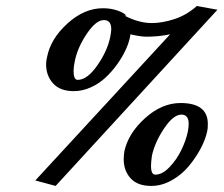

<svg xmlns="http://www.w3.org/2000/svg" viewBox="-20 -593 736 632"><path d="M226.1 -391.1Q222.2 -373.5 222.2 -358.9Q222.2 -330.1 235.8 -330.1Q267.1 -330.1 300.3 -377.7Q333.5 -425.3 342.8 -471.2Q346.2 -488.3 346.2 -497.1Q346.2 -526.9 321.8 -526.9Q295.9 -526.9 265.4 -481.4Q234.9 -436 226.1 -391.1ZM480 -80.1Q477.1 -58.6 477.1 -46.9Q477.1 -18.1 491.2 -18.1Q514.2 -18.1 537.8 -42.7Q561.5 -67.4 576.9 -99.1Q592.3 -130.9 598.1 -159.2Q601.1 -173.8 601.1 -185.1Q601.1 -215.8 577.1 -215.8Q550.8 -215.8 520.3 -170.4Q489.7 -125 480 -80.1ZM389.2 -94.2Q401.9 -153.8 457.3 -203.9Q512.7 -253.9 574.2 -253.9Q664.1 -253.9 664.1 -185.1Q664.1 -168.9 662.1 -161.1Q656.7 -134.8 640.6 -104.2Q624.5 -73.7 601.1 -45.7Q577.6 -17.6 544.9 0.7Q512.2 19 478 19Q432.6 19 409.9 -6.1Q387.2 -31.2 387.2 -68.8Q387.2 -78.6 389.2 -94.2ZM480 -517.1Q513.7 -517.1 553.7 -530Q593.8 -543 627.9 -573.2L695.8 -561L163.1 19L96.2 1L540 -480Q501.5 -472.2 461.9 -472.2Q443.4 -472.2 409.2 -480L408.2 -472.2Q404.3 -452.1 393.6 -428.7Q382.8 -405.3 365.5 -381.1Q348.1 -356.9 327.1 -337.4Q306.2 -317.9 278.8 -305.4Q251.5 -293 223.1 -293Q177.7 -293 154.8 -318.4Q131.8 -343.8 131.8 -380.9Q131.8 -393.1 134.8 -404.8Q146.5 -465.3 201.9 -515.6Q257.3 -565.9 318.8 -565.9Q345.2 -565.9 367.4 -558.1Q389.6 -550.3 396 -541L389.2 -542Q436 -517.1 480 -517.1Z"/></svg>

Font: Linux Libertine G
Style: Bold Italic
Weight: 700
Italic angle: -11.5°
Designer: Philipp H. Poll
Foundry: Philipp H. Poll
Version: Version 4.1.0